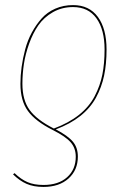

<svg xmlns="http://www.w3.org/2000/svg" viewBox="-20 -548 498 761"><path d="M152.3 192.9Q113.3 192.9 85.4 180.7Q57.6 168.5 31.7 143.1L37.6 138.2Q63 162.6 88.9 173.8Q114.7 185.1 152.3 185.1Q211.9 185.1 246.1 154.3Q280.3 123.5 280.3 73.2Q280.3 39.1 260 15.9Q239.7 -7.3 189 -32.7Q120.1 -67.4 90.6 -108.2Q61 -148.9 61 -215.8Q61 -248.5 65.7 -282.5Q70.3 -316.4 79.8 -352.3Q89.4 -388.2 106.2 -419.2Q123 -450.2 145 -474.9Q167 -499.5 199.2 -513.7Q231.4 -527.8 269.5 -527.8Q333.5 -527.8 367.9 -481Q402.3 -434.1 402.3 -351.6Q402.3 -294.4 392.6 -248.3Q382.8 -202.1 360.4 -160.9Q337.9 -119.6 298.1 -88.1Q258.3 -56.6 201.2 -35.2Q249.5 -9.8 269 13.7Q288.6 37.1 288.6 72.8Q288.6 126 251.7 159.4Q214.8 192.9 152.3 192.9ZM193.4 -38.6Q252.4 -60.5 293 -92.8Q333.5 -125 355.2 -166.7Q377 -208.5 385.7 -252.4Q394.5 -296.4 394.5 -351.6Q394.5 -430.7 362.3 -475.3Q330.1 -520 269.5 -520Q225.6 -520 189.9 -499.8Q154.3 -479.5 132.3 -448Q110.4 -416.5 95.5 -375Q80.6 -333.5 74.7 -294.2Q68.8 -254.9 68.8 -216.3Q68.8 -151.4 97.2 -112.3Q125.5 -73.2 193.4 -38.6Z"/></svg>

Font: Fira Sans Compressed Eight
Style: Italic
Weight: 100
Width: 3
Italic angle: -8°
Designer: Carrois Corporate & Edenspiekermann AG
Foundry: Carrois Corporate GbR & Edenspiekermann AG
Version: Version 4.203;PS 004.203;hotconv 1.0.88;makeotf.lib2.5.64775